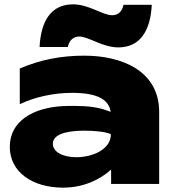

<svg xmlns="http://www.w3.org/2000/svg" viewBox="-20 -846 879 883"><path d="M491 0H712V-331C712 -523 536 -590 368 -590C262 -590 167 -572 71 -531V-367C143 -401 229 -419 311 -419C427 -419 481 -389 489 -331C484 -334 478 -336 471 -338C435 -352 385 -359 321 -359C305 -359 288 -359 270 -358C131 -351 25 -288 25 -171C25 -54 130 17 270 17C365 17 441 -21 491 -66ZM292 -630C298 -660 317 -678 344 -678C388 -678 451 -628 524 -628C624 -628 672 -704 678 -824H548C542 -793 523 -776 496 -776C452 -776 389 -826 316 -826C216 -826 168 -751 162 -630ZM490 -229C490 -156 401 -123 332 -123C267 -123 223 -148 223 -185C223 -242 330 -245 368 -245C416 -245 467 -240 490 -229Z"/></svg>

Font: Bounded ExtBd
Style: Regular
Weight: 800
Designer: Vlad Churkin
Version: Version 3.0